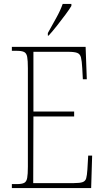

<svg xmlns="http://www.w3.org/2000/svg" viewBox="-20 -951 530 971"><path d="M40 0V-20H65Q90 -20 102 -26Q114 -32 117.5 -51Q121 -70 121 -108V-606Q121 -645 117.5 -663.5Q114 -682 102 -688Q90 -694 65 -694H40V-714H413L419 -550H399L396 -606Q394 -643 389.5 -660.5Q385 -678 370.5 -683.5Q356 -689 325 -689H149V-387H355V-362H149L148 -25H354Q384 -25 398 -30Q412 -35 416 -49.5Q420 -64 422 -94L426 -164H446L441 0ZM222 -784Q244 -824 264.5 -860.5Q285 -897 297 -931H341V-921Q331 -904 311 -877Q291 -850 268.5 -821.5Q246 -793 226 -771H222Z"/></svg>

Font: Noto Serif Armenian Condensed Thin
Style: Regular
Weight: 100
Width: 3
Designer: Monotype Design Team
Foundry: Monotype Imaging Inc.
Version: Version 2.008; ttfautohint (v1.8.4.7-5d5b)